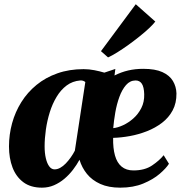

<svg xmlns="http://www.w3.org/2000/svg" viewBox="-20 -877 864 908"><path d="M525.5 -551 521.5 -520Q553 -536 586.5 -543.8Q620 -551.5 657.5 -551.5Q714 -551.5 748 -536Q782 -520.5 797.8 -494Q813.5 -467.5 814.5 -435.5Q815 -389.5 796.5 -355Q778 -320.5 746.2 -296.2Q714.5 -272 675 -256.5Q635.5 -241 594 -233.5Q552.5 -226 515 -225Q514 -176 523.8 -141.5Q533.5 -107 555.2 -89Q577 -71 611 -71Q664.5 -71 699.2 -94.5Q734 -118 754 -143L779 -102.5Q766 -81.5 735.2 -55Q704.5 -28.5 657.5 -9Q610.5 10.5 548.5 10.5Q493.5 10.5 454.5 -7Q415.5 -24.5 391.2 -54.5Q367 -84.5 356 -121.5Q343 -97.5 325 -74Q307 -50.5 284.5 -31.5Q262 -12.5 235.5 -1Q209 10.5 178.5 10.5Q125 10.5 90.5 -15.2Q56 -41 39.2 -85Q22.5 -129 22.5 -184.5Q22.5 -240.5 37.2 -294.2Q52 -348 81 -394.2Q110 -440.5 152.8 -475.5Q195.5 -510.5 251.5 -530.2Q307.5 -550 375.5 -550Q401 -550 426.5 -545Q452 -540 473.5 -533.5ZM334 -164.5 383.5 -489Q380 -492 374.2 -494.5Q368.5 -497 359.5 -496.5Q323 -493.5 295.2 -472.8Q267.5 -452 247.8 -419.2Q228 -386.5 215.5 -346.5Q203 -306.5 197 -264.5Q191 -222.5 191 -184.5Q191 -153 196.8 -128.5Q202.5 -104 213 -90Q223.5 -76 238 -76Q251.5 -76 265 -83.5Q278.5 -91 291 -104Q303.5 -117 314.5 -132.5Q325.5 -148 334 -164.5ZM621.5 -496.5Q595 -496.5 576 -474.8Q557 -453 544.5 -418.5Q532 -384 525.2 -345Q518.5 -306 515.5 -271Q536.5 -273 562 -284.8Q587.5 -296.5 610.5 -316.8Q633.5 -337 648.2 -365.8Q663 -394.5 662 -431.5Q661 -465.5 650.8 -481Q640.5 -496.5 621.5 -496.5ZM457.5 -635 622 -857 714.5 -775Q705 -762.5 685.5 -744Q666 -725.5 640 -704.8Q614 -684 586.5 -664.2Q559 -644.5 534 -629Q509 -613.5 491 -605.5Z"/></svg>

Font: Merriweather 60pt Black
Style: Italic
Weight: 900
Italic angle: -7.8°
Version: Version 2.101